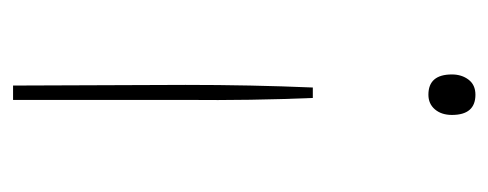

<svg xmlns="http://www.w3.org/2000/svg" viewBox="-247 -493 748 294"><g transform="rotate(-90 127.0 -346.0)"><path d="M124 -241Q120 -335 121 -436V-700H143L144 -436Q144 -335 140 -241ZM129 8Q98 8 98 -28Q98 -44 106.5 -54Q115 -64 129 -64Q160 -64 160 -28Q160 -13 152 -2.5Q144 8 129 8Z"/></g></svg>

Font: Lexend Thin
Style: Regular
Weight: 100
Designer: Bonnie Shaver-Troup, Thomas Jockin
Foundry: Lexend
Version: Version 1.007; ttfautohint (v1.8.3)